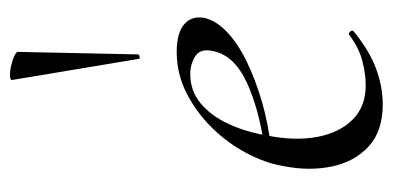

<svg xmlns="http://www.w3.org/2000/svg" viewBox="-220 -552 784 383"><g transform="rotate(-90 171.5 -360.0)"><path d="M155 12Q102 12 71.5 -16Q41 -44 31.5 -89Q22 -134 32 -185Q38 -222 58.5 -260.5Q79 -299 110 -330Q141 -361 179 -380Q217 -399 260 -399Q297 -399 314.5 -384.5Q332 -370 328 -345Q323 -321 300 -299Q277 -277 241 -259.5Q205 -242 160.5 -229Q116 -216 68 -211L70 -224Q147 -235 199.5 -259.5Q252 -284 261 -324Q268 -351 252 -361.5Q236 -372 216 -372Q182 -372 157 -351Q132 -330 116 -295Q100 -260 93 -218Q82 -162 90.5 -118Q99 -74 125 -48Q151 -22 193 -22Q217 -22 243 -29Q269 -36 294 -55Q297 -57 300.5 -53Q304 -49 301 -46Q263 -15 227 -1.5Q191 12 155 12ZM246 -475 204 -727Q203 -731 211.5 -731.5Q220 -732 231.5 -729.5Q243 -727 251.5 -723Q260 -719 260 -716L255 -476Q255 -474 250.5 -473Q246 -472 246 -475Z"/></g></svg>

Font: Cormorant
Style: Italic
Weight: 400
Italic angle: -10°
Designer: Christian Thalmann (Catharsis Fonts)
Foundry: Catharsis Fonts
Version: Version 4.000